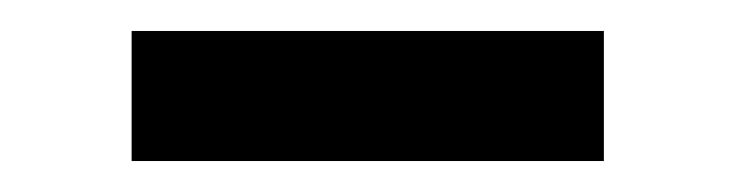

<svg xmlns="http://www.w3.org/2000/svg" viewBox="-20 -400 475 124"><path d="M65 -296H370V-380H65Z"/></svg>

Font: Glow Sans SC Normal Medium
Style: Regular
Weight: 600
Designer: Ryoko NISHIZUKA (kana, bopomofo & ideographs); Paul D. Hunt (Latin, Greek & Cyrillic); Sandoll Communications, Soo-young
Version: Version 0.93